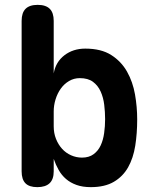

<svg xmlns="http://www.w3.org/2000/svg" viewBox="-20 -760 640 790"><path d="M133.6 10Q100.1 10 84.5 -6.1Q69 -22.1 69 -54.9V-674Q69 -707.5 85.2 -723.7Q101.5 -740 135 -740Q168.5 -740 184.8 -723.7Q201 -707.5 201 -674V-458.1Q209.3 -505.2 245.1 -532.6Q280.9 -560 331 -560Q396.1 -560 437.5 -533.7Q478.9 -507.4 502.7 -465.3Q526.4 -423.2 535.5 -371.5Q544.5 -319.8 544.5 -268.6Q544.5 -211.4 536.5 -160.4Q528.4 -109.4 507.1 -71.6Q485.7 -33.8 448.4 -11.9Q411.1 10 353.6 10Q319.7 10 294.6 0.9Q269.5 -8.1 251.5 -23.7Q233.5 -39.2 221.4 -60.6Q209.3 -82 201 -106.3V-54.9Q201 -22.1 184.1 -6.1Q167.1 10 133.6 10ZM317.3 -111.5Q346.1 -111.5 364.9 -125.4Q383.8 -139.2 394.2 -161.6Q404.6 -184 408.5 -212.3Q412.5 -240.5 412.5 -269.7Q412.5 -299.3 408.8 -329.1Q405.2 -358.9 394.1 -383.5Q383.1 -408.1 362.6 -423.3Q342.2 -438.5 308.3 -438.5Q284.1 -438.5 264.1 -426.6Q244 -414.8 230.1 -395.3Q216.2 -375.8 208.6 -351.2Q201 -326.7 201 -301.3V-240.3Q201 -212.1 210.4 -188.6Q219.8 -165 235.3 -147.9Q250.8 -130.7 272.3 -121.1Q293.8 -111.5 317.3 -111.5Z"/></svg>

Font: Maple Mono
Style: Regular
Weight: 400
Monospace: yes
Designer: subframe7536
Version: Version 7.300